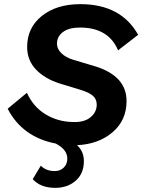

<svg xmlns="http://www.w3.org/2000/svg" viewBox="-20 -691 687 927"><path d="M442 -370Q591 -323 591 -203Q591 -110 523.5 -52.5Q456 5 352 10Q385 40 385 87Q385 147 345.5 181.5Q306 216 247 216Q176 216 138 174L177 109Q203 135 244 135Q271 135 288 118Q305 101 305 75Q305 31 249 2Q88 -29 17 -166L110 -243Q140 -176 198.5 -140Q257 -104 328 -102Q385 -99 416 -124Q447 -149 447 -186Q447 -212 429 -228Q411 -244 373 -256L271 -287Q197 -310 154 -355Q111 -400 111 -464Q111 -557 182 -614Q253 -671 368 -671Q564 -671 647 -523L550 -448Q504 -558 366 -558Q312 -558 283.5 -536Q255 -514 255 -480Q255 -455 276.5 -434Q298 -413 335 -402Z"/></svg>

Font: Elaine Sans SemiBold
Style: Italic
Weight: 600
Italic angle: -13°
Designer: Wei Huang
Foundry: Wei Huang
Version: Version 2.001;December 24, 2019;FontCreator 12.0.0.2547 64-b